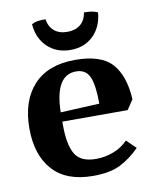

<svg xmlns="http://www.w3.org/2000/svg" viewBox="-79 -746 672 816"><g transform="rotate(-10 256.5 -338.5)"><path d="M25 -238Q25 -357 87 -424.5Q149 -492 266 -492Q378 -492 425 -440Q472 -388 478 -285L450 -243H168V-227Q168 -143 192 -102.5Q216 -62 282 -62Q320 -62 356.5 -75.5Q393 -89 420 -117L460 -78Q419 -37 374.5 -15Q330 7 258 7Q142 7 83.5 -58.5Q25 -124 25 -238ZM262 -443Q171 -443 168 -283L336 -291Q336 -371 320 -407Q304 -443 262 -443ZM113 -673Q126 -680 138 -682Q150 -684 173 -684Q178 -651 199.5 -633Q221 -615 256 -615Q291 -615 312.5 -633Q334 -651 339 -684Q359 -684 371.5 -682Q384 -680 398 -674Q393 -612 354.5 -574.5Q316 -537 256 -537Q196 -537 157 -574Q118 -611 113 -673Z"/></g></svg>

Font: Caladea
Style: Bold
Weight: 700
Designer: Carolina Giovagnoli and Andres Torresi
Foundry: Carolina Giovagnoli & Andres Torresi
Version: Version 1.001